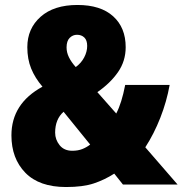

<svg xmlns="http://www.w3.org/2000/svg" viewBox="-20 -743 735 773"><path d="M292 -723Q385 -723 435.5 -677.5Q486 -632 486 -553Q486 -497 455 -452.5Q424 -408 372 -372L448 -286Q470 -328 484 -401H663Q651 -334 625.5 -269Q600 -204 565 -150L695 0H475L440 -44Q401 -19 357.5 -4.5Q314 10 246 10Q138 10 82 -47.5Q26 -105 26 -198Q26 -326 151 -394Q121 -429 105.5 -467Q90 -505 90 -553Q90 -628 143.5 -675.5Q197 -723 292 -723ZM290 -603Q273 -603 260.5 -590.5Q248 -578 248 -552Q248 -532 257.5 -512.5Q267 -493 285 -473Q307 -489 319 -512Q331 -535 331 -558Q331 -581 319.5 -592Q308 -603 290 -603ZM236 -293Q202 -263 202 -209Q202 -181 220 -158.5Q238 -136 271 -136Q294 -136 311.5 -143Q329 -150 343 -161Z"/></svg>

Font: Noto Sans Kannada Condensed Black
Style: Regular
Weight: 900
Width: 3
Designer: Jelle Bosma - Monotype Design Team
Foundry: Monotype Imaging Inc.
Version: Version 2.005; ttfautohint (v1.8.4.7-5d5b)